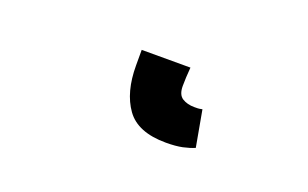

<svg xmlns="http://www.w3.org/2000/svg" viewBox="-36 -61 628 392"><g transform="rotate(20 277.5 135.5)"><path d="M333.4 216Q271.9 216 247.2 181.2Q222.4 146.5 222.4 88.6V54.8H328.3Q327.3 65.3 326.8 76.7Q326.3 88 326.3 95.4Q326.3 114.5 337.1 121.2Q347.8 127.9 363.4 127.9Q367.6 127.9 370.9 127.8Q374.1 127.7 380.4 126.3L394.6 205.1Q384 209.7 369.3 212.9Q354.7 216 333.4 216Z"/></g></svg>

Font: Source Sans 3 Variable
Style: Regular
Weight: 200
Designer: Paul D. Hunt
Foundry: Adobe Systems Incorporated
Version: Version 3.026